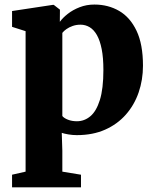

<svg xmlns="http://www.w3.org/2000/svg" viewBox="-20 -583 680 844"><path d="M33 240.5V185L92.5 171.5V-446L33 -465V-534.5L211.5 -561.5H216.5L243.5 -540.5L243 -487Q255.5 -504.5 277.8 -522Q300 -539.5 330 -551.2Q360 -563 395 -563Q455.5 -563 503.8 -535Q552 -507 580.2 -447.8Q608.5 -388.5 608.5 -294Q608.5 -232 589.5 -176.8Q570.5 -121.5 533.2 -79.2Q496 -37 442 -13Q388 11 317.5 11Q299 11 280.2 7.8Q261.5 4.5 251.5 1L254 79.5V171.5L336 185V240.5ZM318 -50Q351 -50 377.2 -72Q403.5 -94 419 -143.5Q434.5 -193 434.5 -275.5Q434.5 -329.5 427 -367.2Q419.5 -405 406 -428.8Q392.5 -452.5 374 -463.5Q355.5 -474.5 334 -474.5Q315.5 -474.5 299.8 -469Q284 -463.5 272.2 -455.2Q260.5 -447 254 -438.5V-73Q261.5 -63.5 278.8 -56.8Q296 -50 318 -50Z"/></svg>

Font: Merriweather 36pt Black
Style: Regular
Weight: 900
Version: Version 2.100